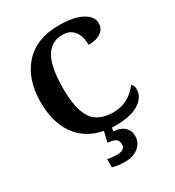

<svg xmlns="http://www.w3.org/2000/svg" viewBox="-224 -854 1115 1223"><g transform="rotate(-30 334.0 -242.0)"><path d="M307.6 175.8Q370.1 175.8 370.1 135.7Q370.1 103 350.6 92.3Q331.1 81.5 294.9 79.1L313.5 2Q206.1 -18.6 141.1 -91.3Q55.2 -188 55.2 -356.4Q55.2 -524.9 144.5 -624.5Q233.9 -724.1 399.9 -724.1Q510.3 -723.6 568.8 -691.4Q627.9 -659.2 627.9 -607.9Q627.9 -569.3 595.2 -545.4Q562.5 -521 502.9 -521Q502.9 -613.3 445.3 -647.5Q423.8 -660.2 384.8 -660.2Q345.7 -660.2 313 -640.1Q280.3 -620.1 260.7 -581.5Q241.2 -543 231.9 -486.3Q223.1 -429.7 223.1 -357.9Q223.1 -209.5 269.5 -139.6Q315.9 -69.8 426.8 -69.8Q537.1 -69.8 609.9 -165Q627 -152.3 627 -126.5Q627 -71.3 578.1 -35.2Q517.6 9.8 400.9 9.8Q384.3 9.8 368.7 8.8L362.8 34.2Q438.5 40 461.9 89.8Q469.7 106.4 469.7 129.4Q469.7 178.2 431.2 209.5Q392.6 240.2 337.9 240.2Q283.2 240.2 240.7 229V168Q277.8 175.8 307.6 175.8Z"/></g></svg>

Font: DroidSerif-Bold
Style: Bold
Weight: 700
Foundry: Ascender Corporation
Version: Version 1.00 build 112